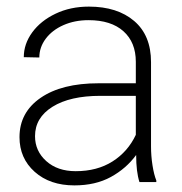

<svg xmlns="http://www.w3.org/2000/svg" viewBox="-20 -551 550 581"><path d="M248 -490Q206 -490 172 -475Q138 -460 118.5 -434Q99 -408 99 -377L52 -378Q52 -418 77.5 -453Q103 -488 148 -509.5Q193 -531 249 -531Q335 -531 386 -487.5Q437 -444 437 -363V-108Q437 -79 441.5 -50.5Q446 -22 453 -5V0H402Q392 -31 392 -82Q362 -41 315.5 -15.5Q269 10 205 10Q131 10 85 -31Q39 -72 39 -136Q39 -211 103 -255Q167 -299 278 -299H391V-364Q391 -423 353.5 -456.5Q316 -490 248 -490ZM391 -143V-261H284Q192 -261 139 -228Q86 -195 86 -139Q86 -94 120 -63.5Q154 -33 209 -33Q274 -33 320.5 -62.5Q367 -92 391 -143Z"/></svg>

Font: Freesentation 2 ExtraLight
Style: Regular
Weight: 260
Designer: glyphs from Roboto by Christian Robertson / Hangul glyphs from Noto Sans CJK(Source Han Sans) by Jang Soo-young and Kang
Foundry: PT&
Version: Version 2.001